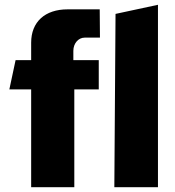

<svg xmlns="http://www.w3.org/2000/svg" viewBox="-20 -781 728 801"><path d="M392 -530H286V-569C286 -600 307 -624 333 -624H397L396 -742H262C168 -742 110 -690 110 -603V-530H45L19 -408H110V0H290V-408H392ZM639 -761 462 -723 457 0H639Z"/></svg>

Font: Bisquit Text
Style: Bold
Weight: 800
Version: Version 1.004;Glyphs 3.2.3 (3260)